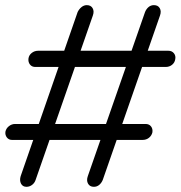

<svg xmlns="http://www.w3.org/2000/svg" viewBox="-20 -720 696 740"><path d="M82 0Q67.4 0 61 -12.2Q54.7 -24.4 59.6 -41L279.3 -673.8Q285.2 -685.5 294.4 -692.9Q303.7 -700.2 314.5 -700.2Q330.1 -700.2 336.9 -688.5Q343.8 -676.8 337.9 -660.2L117.2 -26.4Q113.3 -14.6 103.5 -7.3Q93.8 0 82 0ZM116.2 -461.9Q102.5 -461.9 95.2 -471.7Q87.9 -481.4 89.8 -495.1Q91.8 -507.8 102.5 -516.1Q113.3 -524.4 127 -524.4H628.9Q642.6 -524.4 650.4 -514.6Q658.2 -504.9 655.3 -491.2Q653.3 -478.5 643.1 -470.2Q632.8 -461.9 618.2 -461.9ZM341.8 0Q326.2 0 319.3 -12.2Q312.5 -24.4 318.4 -41L539.1 -673.8Q543.9 -685.5 552.7 -692.9Q561.5 -700.2 573.2 -700.2Q588.9 -700.2 595.7 -688.5Q602.5 -676.8 596.7 -660.2L376 -26.4Q371.1 -14.6 362.3 -7.3Q353.5 0 341.8 0ZM26.4 -180.7Q13.7 -180.7 6.3 -190.4Q-1 -200.2 1 -212.9Q3.9 -225.6 14.6 -233.9Q25.4 -242.2 38.1 -242.2H541Q554.7 -242.2 562 -232.9Q569.3 -223.6 567.4 -210Q564.5 -197.3 554.2 -189Q543.9 -180.7 529.3 -180.7Z"/></svg>

Font: Quicksand
Style: Italic
Weight: 400
Designer: Andrew Paglinawan
Foundry: Andrew Paglinawan
Version: Version 3.006